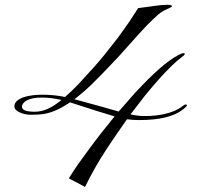

<svg xmlns="http://www.w3.org/2000/svg" viewBox="-20 -710 810 787"><path d="M550.3 -217.8Q523.9 -217.8 500.5 -221.2Q407.2 -88.4 374.8 -31Q342.3 26.4 328.6 56.2L262.2 21Q278.8 -5.9 299.8 -36.6Q361.3 -122.1 392.1 -161.1L449.7 -232.9Q358.9 -260.3 325.9 -271.5Q293 -282.7 267.1 -290.5Q200.2 -245.1 146 -241.2Q130.4 -239.7 106 -239.7Q81.5 -239.7 60.3 -249.5Q39.1 -259.3 39.1 -273.4Q39.1 -287.6 49.6 -296.6Q60.1 -305.7 76.7 -311.5Q107.9 -321.8 154.8 -321.8Q201.7 -321.8 246.6 -312.5Q272.5 -335 299.8 -363.3Q374 -442.9 405.8 -482.4L462.9 -554.7Q487.3 -587.9 508.8 -619.1L546.4 -676.8Q566.9 -679.2 583.5 -681.6L614.3 -686Q646 -690.4 665.3 -690.4Q684.6 -690.4 684.6 -684.6Q684.6 -680.7 669.4 -674.6Q654.3 -668.5 645.5 -662.8Q636.7 -657.2 627.4 -649.4Q618.2 -641.6 607.4 -630.9L581.1 -605Q572.3 -596.2 554.7 -576.7L463.9 -475.6Q385.3 -392.1 354.5 -362.8Q323.7 -333.5 298.8 -314L285.2 -303.2Q355 -284.7 390.6 -274.4L466.3 -252.9L534.2 -330.1Q646 -450.7 710.4 -483.9L721.7 -489.3Q728.5 -492.2 732.9 -492.2Q737.3 -492.2 737.3 -488.8Q737.3 -484.4 723.1 -474.4Q709 -464.4 685.1 -441.4Q661.1 -418.5 633.3 -387.5Q605.5 -356.4 575.2 -319.3L515.1 -241.2Q544.9 -234.4 571.8 -234.4Q598.6 -234.4 617.4 -236.6Q636.2 -238.8 652.8 -242.2Q701.7 -253.4 728 -274.9Q736.3 -281.7 741.2 -281.7Q746.1 -281.7 746.1 -278.6Q746.1 -275.4 741.7 -271.5L730.5 -261.7Q675.8 -217.8 550.3 -217.8ZM70.3 -272Q70.3 -252 122.6 -252Q169.4 -252 218.8 -290L231.9 -300.3Q189.5 -310.1 151.1 -310.1Q112.8 -310.1 91.6 -299.3Q70.3 -288.6 70.3 -272Z"/></svg>

Font: Pinyon Script
Style: Regular
Weight: 400
Designer: Nicole Fally
Foundry: Nicole Fally
Version: Version 1.005